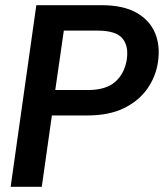

<svg xmlns="http://www.w3.org/2000/svg" viewBox="-20 -720 632 740"><path d="M21 0 120 -700H371Q455 -700 506 -671Q557 -642 577.5 -593Q598 -544 589 -482Q581 -426 548.5 -379Q516 -332 458.5 -303.5Q401 -275 316 -275H180L141 0ZM193 -373H319Q389 -373 425 -405.5Q461 -438 469 -493Q476 -545 450.5 -573.5Q425 -602 356 -602H226Z"/></svg>

Font: Host Grotesk SemiBold
Style: Italic
Weight: 600
Italic angle: -8°
Designer: Doğukan Karapınar based on Poppins by Indian Type Foundry, Jonny Pinhorn
Foundry: Element Type
Version: Version 1.001; ttfautohint (v1.8.4.7-5d5b)